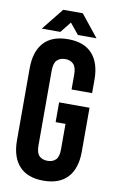

<svg xmlns="http://www.w3.org/2000/svg" viewBox="-95 -899 579 957"><g transform="rotate(10 195.0 -420.0)"><path d="M205 -390H359V-168Q359 -83 317.5 -37.5Q276 8 195 8Q114 8 72.5 -37.5Q31 -83 31 -168V-532Q31 -617 72.5 -662.5Q114 -708 195 -708Q276 -708 317.5 -662.5Q359 -617 359 -532V-464H255V-539Q255 -577 239.5 -592.5Q224 -608 198 -608Q172 -608 156.5 -592.5Q141 -577 141 -539V-161Q141 -123 156.5 -108Q172 -93 198 -93Q224 -93 239.5 -108Q255 -123 255 -161V-290H205ZM56 -737 145 -848H244L333 -737H239L194 -792L150 -737Z"/></g></svg>

Font: Bebas Neue
Style: Regular
Weight: 400
Designer: Ryoichi Tsunekawa
Foundry: Ryoichi Tsunekawa
Version: Version 1.300